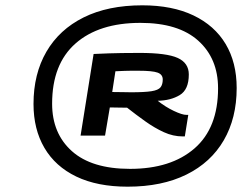

<svg xmlns="http://www.w3.org/2000/svg" viewBox="-20 -912 928 722"><path d="M460 -210Q346 -210 267 -248Q188 -286 147 -356Q106 -426 106 -521Q106 -634 154.5 -717.5Q203 -801 294.5 -846.5Q386 -892 515 -892Q628 -892 707.5 -854Q787 -816 828.5 -746.5Q870 -677 870 -581Q870 -468 821.5 -384.5Q773 -301 681 -255.5Q589 -210 460 -210ZM469 -277Q623 -277 711.5 -354Q800 -431 800 -580Q800 -692 725.5 -759Q651 -826 508 -826Q352 -826 264 -748.5Q176 -671 176 -522Q176 -410 250.5 -343.5Q325 -277 469 -277ZM283 -402 332 -709Q395 -712 437.5 -712.5Q480 -713 505 -713Q607 -713 648.5 -694Q690 -675 690 -632Q690 -575 656 -554.5Q622 -534 573 -533Q602 -510 633.5 -495Q665 -480 681 -480H688L675 -399H667Q631 -399 596 -415Q561 -431 526 -456Q491 -481 458 -507Q439 -507 423 -507.5Q407 -508 393 -508L375 -402ZM473 -565Q524 -565 549.5 -569Q575 -573 583.5 -583.5Q592 -594 592 -613Q592 -632 572.5 -639Q553 -646 501 -646Q483 -646 472 -646Q461 -646 448.5 -645.5Q436 -645 414 -644L402 -566Q428 -566 443 -565.5Q458 -565 473 -565Z"/></svg>

Font: Georama ExtraExtended SemiBold
Style: Italic
Weight: 600
Width: 8
Italic angle: -9°
Designer: Jean-Baptiste Levee
Foundry: Production Type
Version: Version 1.000